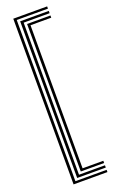

<svg xmlns="http://www.w3.org/2000/svg" viewBox="-188 -845 663 1089"><g transform="rotate(-20 143.5 -300.0)"><path d="M52.8 200V-800H257.2V-786.5H68.8V186.5H257.2V200ZM84.5 172.8V-772.8H257.2V-759H100.5V159H257.2V172.8ZM116.2 145.2V-745.2H257.2V-731.8H132V131.8H257.2V145.2Z"/></g></svg>

Font: Big Shoulders Inline Text Thin
Style: Regular
Weight: 400
Version: Version 2.002